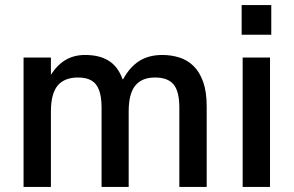

<svg xmlns="http://www.w3.org/2000/svg" viewBox="-20 -738 1159 758"><path d="M73 -511H181V-443Q207 -483 240 -502Q273 -521 316 -521Q373 -521 409.5 -498Q446 -475 464 -425H466Q492 -473 529.5 -497Q567 -521 621 -521Q656 -521 688 -511Q720 -501 744 -477.5Q768 -454 782 -415Q796 -376 796 -318V0H688V-313Q688 -377 665.5 -404.5Q643 -432 592 -432Q540 -432 514 -400Q488 -368 488 -298V0H381V-313Q381 -356 371 -382.5Q361 -409 340.5 -420.5Q320 -432 288 -432Q234 -432 207.5 -400Q181 -368 181 -298V0H73Z M1046 -511V0H938V-511ZM934 -718H1051V-601H934Z"/></svg>

Font: Asta Sans SemiBold
Style: Regular
Weight: 600
Designer: 42dot
Version: Version 1.000